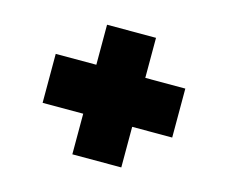

<svg xmlns="http://www.w3.org/2000/svg" viewBox="-72 -620 764 644"><g transform="rotate(15 310.0 -298.0)"><path d="M226 -523V-384H85V-214H226V-73H396V-214H535V-384H396V-523Z"/></g></svg>

Font: Unageo
Style: Black
Weight: 900
Designer: Richard Sepsi
Foundry: Richard Sepsi
Version: Version 2.000